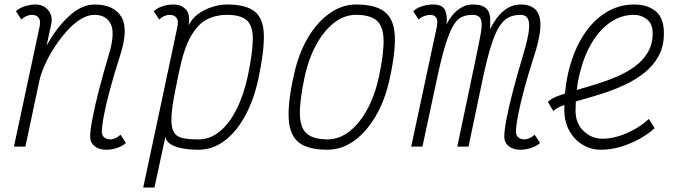

<svg xmlns="http://www.w3.org/2000/svg" viewBox="-20 -652 3040 854"><path d="M516 -53 540 -16Q526 -3 502 5.5Q478 14 452 14Q420 14 400.5 -2Q381 -18 381 -44Q381 -72 391.5 -126.5Q402 -181 420.5 -253Q439 -325 463 -405Q493 -503 473 -544.5Q453 -586 400 -586Q370 -586 338.5 -566.5Q307 -547 277.5 -514Q248 -481 222.5 -442Q197 -403 179 -362.5Q161 -322 154 -288L93 0H42L156 -533Q157 -538 157.5 -543.5Q158 -549 158 -553Q158 -568 148 -577Q138 -586 121 -586Q111 -586 98 -580.5Q85 -575 75 -565L51 -602Q65 -616 89.5 -624Q114 -632 139 -632Q160 -632 177.5 -621.5Q195 -611 204.5 -590.5Q214 -570 207 -540L187 -448Q230 -528 286.5 -580Q343 -632 401 -632Q486 -632 519.5 -577.5Q553 -523 513 -401Q489 -327 471 -260.5Q453 -194 443 -143Q433 -92 433 -65Q433 -50 443.5 -41Q454 -32 470 -32Q481 -32 493.5 -37.5Q506 -43 516 -53Z M990 -632Q1073 -632 1112 -601.5Q1151 -571 1153.5 -500Q1156 -429 1130 -305Q1110 -210 1071 -138Q1032 -66 979 -26Q926 14 862 14Q824 14 791.5 8Q759 2 738.5 -11Q718 -24 716 -45L667 182H617L717 -287Q718 -293 719.5 -299.5Q721 -306 722 -313Q723 -318 724.5 -323.5Q726 -329 727 -334L769 -533Q770 -539 770.5 -544.5Q771 -550 771 -553Q771 -568 761 -577Q751 -586 734 -586Q723 -586 710.5 -580.5Q698 -575 688 -565L664 -602Q678 -616 702.5 -624Q727 -632 752 -632Q784 -632 805.5 -611.5Q827 -591 819 -539Q833 -569 861 -589.5Q889 -610 923.5 -621Q958 -632 990 -632ZM1082 -313Q1104 -418 1104.5 -477.5Q1105 -537 1078 -561.5Q1051 -586 989 -586Q941 -586 901 -566Q861 -546 829.5 -491.5Q798 -437 777 -335L760 -252Q744 -174 742.5 -129.5Q741 -85 753.5 -64Q766 -43 793.5 -37.5Q821 -32 863 -32Q914 -32 957 -67Q1000 -102 1032 -165.5Q1064 -229 1082 -313Z M1436 14Q1353 14 1311.5 -16.5Q1270 -47 1264.5 -118.5Q1259 -190 1286 -313Q1306 -409 1347.5 -480.5Q1389 -552 1445 -592Q1501 -632 1564 -632Q1647 -632 1688.5 -601.5Q1730 -571 1735.5 -500Q1741 -429 1714 -305Q1694 -210 1652.5 -138Q1611 -66 1555.5 -26Q1500 14 1436 14ZM1437 -32Q1488 -32 1533.5 -67Q1579 -102 1613.5 -165.5Q1648 -229 1666 -313Q1688 -418 1686 -477.5Q1684 -537 1654.5 -561.5Q1625 -586 1563 -586Q1512 -586 1466.5 -551Q1421 -516 1386.5 -453Q1352 -390 1334 -305Q1312 -201 1314 -141Q1316 -81 1346 -56.5Q1376 -32 1437 -32Z M2294 14Q2262 14 2242.5 -2Q2223 -18 2223 -44Q2223 -72 2233.5 -126.5Q2244 -181 2263 -253Q2282 -325 2306 -405Q2336 -503 2333.5 -544.5Q2331 -586 2296 -586Q2267 -586 2244 -575.5Q2221 -565 2201.5 -535Q2182 -505 2164 -447.5Q2146 -390 2126 -296L2064 0H2014L2099 -405Q2112 -467 2119 -507Q2126 -547 2118.5 -566.5Q2111 -586 2081 -586Q2053 -586 2032 -575.5Q2011 -565 1994 -534.5Q1977 -504 1959.5 -446.5Q1942 -389 1922 -294L1859 0H1809L1923 -533Q1924 -538 1924.5 -543.5Q1925 -549 1925 -553Q1925 -586 1892 -586Q1882 -586 1867 -580.5Q1852 -575 1842 -565L1818 -602Q1832 -616 1856.5 -624Q1881 -632 1906 -632Q1949 -632 1960 -606Q1971 -580 1966 -543Q1974 -561 1990.5 -582Q2007 -603 2030.5 -617.5Q2054 -632 2082 -632Q2116 -632 2132.5 -622Q2149 -612 2155 -596Q2161 -580 2160.5 -560.5Q2160 -541 2160 -523Q2187 -577 2221 -604.5Q2255 -632 2297 -632Q2364 -632 2379.5 -577.5Q2395 -523 2355 -401Q2331 -327 2313 -260.5Q2295 -194 2285 -143Q2275 -92 2275 -65Q2275 -50 2285.5 -41Q2296 -32 2312 -32Q2323 -32 2335.5 -37.5Q2348 -43 2358 -53L2382 -16Q2368 -3 2344 5.5Q2320 14 2294 14Z M2866 -123 2892 -82Q2860 -53 2819.5 -31.5Q2779 -10 2736.5 2Q2694 14 2654 14Q2608 14 2571 -8.5Q2534 -31 2512 -71Q2490 -111 2490 -163Q2490 -265 2513 -350.5Q2536 -436 2577.5 -499Q2619 -562 2676 -597Q2733 -632 2801 -632Q2860 -632 2896.5 -602Q2933 -572 2933 -504Q2933 -446 2909.5 -403Q2886 -360 2846.5 -328.5Q2807 -297 2758.5 -274.5Q2710 -252 2660 -236Q2610 -220 2564.5 -207.5Q2519 -195 2486.5 -183.5Q2454 -172 2441 -158L2417 -199Q2432 -214 2464 -226Q2496 -238 2539 -250Q2582 -262 2629 -276.5Q2676 -291 2721 -310Q2766 -329 2802.5 -355.5Q2839 -382 2861 -418.5Q2883 -455 2883 -504Q2883 -546 2857.5 -566Q2832 -586 2800 -586Q2744 -586 2696.5 -554Q2649 -522 2614 -464.5Q2579 -407 2559.5 -329Q2540 -251 2540 -159Q2540 -104 2575.5 -69.5Q2611 -35 2660 -35Q2694 -35 2730.5 -46Q2767 -57 2802.5 -77Q2838 -97 2866 -123Z"/></svg>

Font: Victor Mono Thin
Style: Italic
Weight: 100
Italic angle: -12°
Monospace: yes
Designer: Rune Bjørnerås
Version: Version 1.561;gftools[0.9.30]